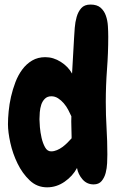

<svg xmlns="http://www.w3.org/2000/svg" viewBox="-20 -802 525 834"><path d="M450.2 -642.6Q450.2 -571.3 444.8 -501Q439.5 -430.7 439.5 -359.4Q439.5 -301.8 442.9 -245.1Q446.3 -188.5 446.3 -130.9Q446.3 -115.2 445.3 -93.3Q444.3 -71.3 439 -50.8Q433.6 -30.3 421.4 -15.6Q409.2 -1 386.7 -1Q357.4 -1 338.4 -22.9Q319.3 -44.9 314.5 -72.3Q295.9 -37.1 260.7 -12.7Q225.6 11.7 184.6 11.7Q140.6 11.7 108.9 -18.6Q77.1 -48.8 56.2 -91.8Q35.2 -134.8 24.9 -181.6Q14.6 -228.5 14.6 -262.7Q14.6 -287.1 17.6 -318.4Q20.5 -349.6 27.8 -381.8Q35.2 -414.1 46.9 -444.8Q58.6 -475.6 76.7 -500Q94.7 -524.4 119.6 -539.1Q144.5 -553.7 176.8 -553.7Q211.9 -553.7 244.1 -533.2Q276.4 -512.7 293 -482.4L301.8 -637.7Q302.7 -656.2 304.7 -681.2Q306.6 -706.1 313 -728.5Q319.3 -751 333 -766.6Q346.7 -782.2 373 -782.2Q401.4 -782.2 417 -768.6Q432.6 -754.9 439.9 -733.9Q447.3 -712.9 448.7 -688.5Q450.2 -664.1 450.2 -642.6ZM291 -209Q291 -231.4 290 -252.9Q289.1 -274.4 290 -296.9Q284.2 -309.6 276.4 -324.7Q268.6 -339.8 257.3 -353Q246.1 -366.2 232.4 -375Q218.8 -383.8 203.1 -383.8Q185.5 -383.8 174.8 -373Q164.1 -362.3 159.2 -347.2Q154.3 -332 152.8 -314.5Q151.4 -296.9 151.4 -284.2Q151.4 -272.5 153.3 -249.5Q155.3 -226.6 160.6 -203.1Q166 -179.7 175.8 -162.1Q185.5 -144.5 202.1 -144.5Q214.8 -144.5 227.5 -149.9Q240.2 -155.3 251.5 -163.6Q262.7 -171.9 272.9 -182.1Q283.2 -192.4 291 -201.2Z"/></svg>

Font: Chewy
Style: Regular
Weight: 400
Designer: Squid
Foundry: Font Diner, Inc DBA Sideshow
Version: Version 1.000